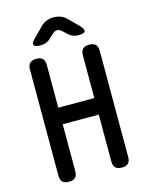

<svg xmlns="http://www.w3.org/2000/svg" viewBox="-139 -1036 877 1132"><g transform="rotate(-15 300.0 -470.0)"><path d="M410 -327H190V-42Q190 -15 177.5 -2.5Q165 10 139 10Q112 10 99.5 -2.5Q87 -15 87 -42V-688Q87 -715 99.5 -727.5Q112 -740 139 -740Q165 -740 177.5 -727.5Q190 -715 190 -688V-428H410V-688Q410 -715 422.5 -727.5Q435 -740 461 -740Q488 -740 500.5 -727.5Q513 -715 513 -688V-42Q513 -15 500.5 -2.5Q488 10 461 10Q435 10 422.5 -2.5Q410 -15 410 -42ZM187 -810Q150 -810 144.5 -823Q139 -836 165 -862L219 -916Q236 -934 256 -942Q276 -950 300 -950Q324 -950 344.5 -942Q365 -934 382 -916L437 -861Q462 -836 456.5 -823Q451 -810 416 -810Q397 -810 382 -816.5Q367 -823 354 -835L331 -857Q316 -871 300.5 -871Q285 -871 270 -856L249 -836Q236 -823 220.5 -816.5Q205 -810 187 -810Z"/></g></svg>

Font: Maple Mono NL Medium
Style: Regular
Weight: 500
Monospace: yes
Designer: subframe7536
Version: Version 7.000